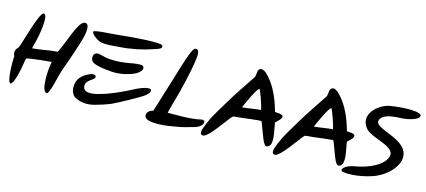

<svg xmlns="http://www.w3.org/2000/svg" viewBox="-57 -1203 3786 1708"><g transform="rotate(15 1836.0 -349.0)"><path d="M399 9C430 14 460 -165 483 -228C506 -287 572 -481 589 -545C605 -604 616 -687 569 -684C509 -680 456 -475 402 -372C328 -368 238 -346 173 -343C185 -387 205 -466 211 -520C217 -576 229 -669 193 -668C152 -667 71 -334 52 -314C40 -306 17 -272 39 -234C33 -173 37 16 71 9C103 -6 129 -147 133 -173C140 -207 140 -234 149 -244C205 -255 358 -271 374 -271C358 -204 346 0 399 9Z M660 -626C660 -607 704 -568 744 -555C790 -541 862 -551 918 -555C1020 -561 1130 -584 1216 -614C1249 -626 1303 -635 1285 -667C1272 -691 1008 -670 913 -659C822 -648 660 -645 660 -626ZM1162 -449C1153 -457 1083 -448 1050 -441C1034 -437 920 -417 829 -433C780 -442 744 -464 719 -433C704 -406 714 -374 732 -362C778 -331 922 -324 938 -324C1023 -324 1107 -356 1134 -373C1187 -407 1181 -438 1162 -449ZM1244 -192C1332 -253 1309 -315 1120 -213C1083 -193 994 -151 924 -126C868 -107 720 -53 709 -136C704 -168 728 -191 766 -216C785 -229 793 -244 778 -256C770 -261 751 -262 738 -257C697 -241 642 -208 626 -158C613 -119 610 -46 662 -17C701 5 760 19 837 0C879 -11 947 -33 984 -49C1039 -73 1212 -170 1244 -192Z M1487 -101C1488 -116 1534 -275 1539 -295C1577 -435 1618 -640 1611 -682C1608 -702 1599 -724 1572 -713C1534 -690 1467 -424 1413 -260C1399 -218 1365 -100 1358 -85C1341 -83 1292 -63 1305 -17C1316 19 1402 18 1432 18C1492 18 1555 5 1579 1C1654 -9 1715 -32 1755 -41C1823 -64 1825 -100 1823 -108C1820 -119 1809 -123 1794 -121C1699 -96 1531 -103 1487 -101Z M2408 -355C2380 -452 2345 -539 2294 -608C2275 -632 2224 -702 2186 -691C2151 -680 2169 -638 2152 -606C2145 -594 2011 -397 1973 -331C1937 -266 1883 -189 1852 -115C1833 -70 1802 -7 1828 10C1867 38 1962 -103 2010 -163C2025 -183 2051 -221 2063 -221C2149 -226 2312 -255 2314 -243C2375 -89 2387 -15 2434 -48C2475 -84 2442 -192 2431 -264C2449 -285 2493 -315 2481 -338C2468 -354 2441 -352 2408 -355ZM2113 -319C2126 -354 2201 -517 2221 -518C2225 -519 2273 -396 2283 -340C2230 -336 2173 -324 2113 -319Z M3070 -355C3042 -452 3007 -539 2956 -608C2937 -632 2886 -702 2848 -691C2813 -680 2831 -638 2814 -606C2807 -594 2673 -397 2635 -331C2599 -266 2545 -189 2514 -115C2495 -70 2464 -7 2490 10C2529 38 2624 -103 2672 -163C2687 -183 2713 -221 2725 -221C2811 -226 2974 -255 2976 -243C3037 -89 3049 -15 3096 -48C3137 -84 3104 -192 3093 -264C3111 -285 3155 -315 3143 -338C3130 -354 3103 -352 3070 -355ZM2775 -319C2788 -354 2863 -517 2883 -518C2887 -519 2935 -396 2945 -340C2892 -336 2835 -324 2775 -319Z M3129 4C3243 21 3379 -21 3422 -39C3522 -81 3595 -164 3609 -230C3651 -434 3284 -430 3318 -524C3336 -577 3418 -589 3498 -592C3545 -593 3658 -611 3667 -654C3675 -694 3518 -694 3382 -672C3288 -657 3144 -543 3235 -426C3303 -338 3590 -338 3468 -187C3421 -130 3309 -86 3223 -73C3122 -57 3089 -2 3129 4Z"/></g></svg>

Font: Carybe
Style: Regular
Weight: 400
Designer: Genilson Lima Santos
Foundry: Genilson Lima Santos
Version: Version 1.010;PS 001.010;hotconv 1.0.70;makeotf.lib2.5.58329